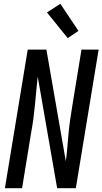

<svg xmlns="http://www.w3.org/2000/svg" viewBox="-20 -998 543 1018"><path d="M6 0 127 -735H226L329 -143Q334 -180 337 -217Q340 -254 343.5 -291.5Q347 -329 352.5 -366.5Q358 -404 364 -441L412 -735H503L382 0H283L180 -592Q176 -555 172.5 -518Q169 -481 165.5 -443.5Q162 -406 157 -368.5Q152 -331 145 -294L97 0ZM339 -796 229 -932 300 -978 396 -834Z"/></svg>

Font: Iosevka Curly Medium
Style: Italic
Weight: 500
Italic angle: -9°
Monospace: yes
Designer: Belleve Invis
Foundry: Belleve Invis
Version: Version 22.1.2; ttfautohint (v1.8.4)